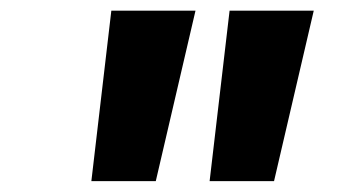

<svg xmlns="http://www.w3.org/2000/svg" viewBox="-20 -713 626 352"><path d="M147.5 -380.9 184.1 -693.4H338.4L265.6 -380.9ZM364.3 -380.9 400.9 -693.4H555.2L482.4 -380.9Z"/></svg>

Font: Cascadia Mono NF
Style: Italic
Weight: 400
Italic angle: -10°
Monospace: yes
Designer: Aaron Bell
Foundry: Saja Typeworks
Version: Version 2404.023